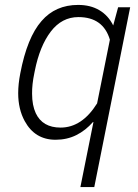

<svg xmlns="http://www.w3.org/2000/svg" viewBox="-20 -558 563 781"><path d="M363.5 203H307L360 -61L358.5 -62Q328.5 -27.5 290.5 -8.5Q252.5 10.5 206 10.5Q122 10.5 80.5 -65.5Q54 -114 54 -179Q54 -216 62.5 -259.5Q90.5 -406 149 -472.5Q205.5 -538 298 -538Q348 -538 384.2 -516.5Q420.5 -495 440.5 -454.5L460.5 -528.5H509.5ZM226.5 -39Q313.5 -39 375 -137.5L427 -396.5Q399.5 -488.5 299 -488.5Q231.5 -488.5 186.5 -429.5Q141.5 -370.5 121.5 -269.5L119.5 -259.5Q110 -214 110.5 -177Q110.5 -130 125.5 -97.5Q153 -39 226.5 -39Z"/></svg>

Font: Roberto Sans Light
Style: Italic
Weight: 300
Italic angle: -11°
Designer: Google
Version: Version 1.00;June 11, 2020;FontCreator 12.0.0.2522 64-bit; t